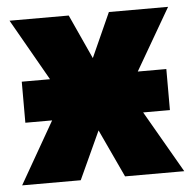

<svg xmlns="http://www.w3.org/2000/svg" viewBox="-45 -598 644 643"><g transform="rotate(-5 277.5 -276.5)"><path d="M33 -208H123L4 0H201L275 -161L350 0H549L429 -208H519V-346H423L543 -553H344L277 -404L209 -553H10L128 -346H33Z"/></g></svg>

Font: Noto Sans UI SemiCondensed Black
Style: Regular
Weight: 900
Width: 4
Designer: Monotype Design Team
Foundry: Monotype Imaging Inc.
Version: 1.001